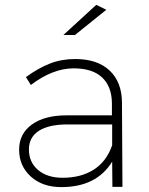

<svg xmlns="http://www.w3.org/2000/svg" viewBox="-20 -763 607 784"><path d="M58.1 -151.9Q58.1 -216.8 109.9 -254.4Q161.6 -292 252 -292H437V-342.8Q436 -410.2 396.7 -447Q357.4 -483.9 280.8 -483.9Q195.3 -483.9 106 -416L85.9 -448.2Q136.2 -484.9 183.6 -503.4Q231 -522 287.1 -522Q377.9 -522 427.5 -475.1Q477.1 -428.2 478 -346.2L480 0H439L438 -103Q374.5 1 230 1Q153.3 1 105.7 -42.2Q58.1 -85.4 58.1 -151.9ZM98.1 -152.8Q98.1 -100.6 135.5 -68.8Q172.9 -37.1 235.8 -37.1Q310.5 -37.1 362.5 -70.1Q414.6 -103 438 -169.9V-254.9H255.9Q179.2 -254.9 138.7 -228.8Q98.1 -202.6 98.1 -152.8ZM238.8 -620.1 373 -743.2 414.1 -723.1 286.1 -620.1Z"/></svg>

Font: Trueno UltraLight
Style: Regular
Weight: 250
Designer: Julieta Ulanovsky
Foundry: Julieta Ulanovsky
Version: Version 3.001b | FøM Fix